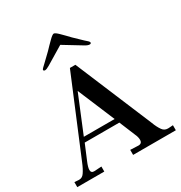

<svg xmlns="http://www.w3.org/2000/svg" viewBox="-210 -956 1025 1090"><g transform="rotate(-30 303.0 -411.0)"><path d="M-20 0V-33L7 -31H11Q31 -31 44 -50Q60 -73 74 -108L282 -607H318L528 -106Q541 -71 557 -49Q570 -31 592 -31H597L626 -33V0H346V-33L393 -31Q423 -28 423 -55Q423 -73 413 -94L370 -198H143L102 -100Q88 -67 88 -50Q88 -29 110 -30L157 -33V0ZM154 -666Q144 -666 144 -674Q144 -677 152 -685Q163 -696 170 -702Q192 -722 222 -752L245 -776L269 -800Q291 -822 300 -822Q309 -822 331 -800L355 -776L378 -752Q408 -722 430 -702Q444 -690 449 -685Q456 -678 456 -674Q456 -666 446 -666Q434 -666 415 -678L300 -748L184 -678Q164 -666 154 -666ZM155 -229H357L255 -472Z"/></g></svg>

Font: UnnaMedium
Style: Regular
Weight: 500
Designer: Jorge de Buen Unna
Foundry: Omnibus-Type
Version: Version 2.008;hotconv 1.0.109;makeotfexe 2.5.65596